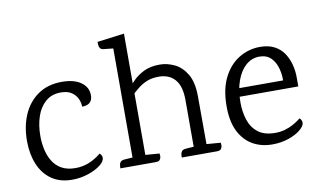

<svg xmlns="http://www.w3.org/2000/svg" viewBox="-73 -849 1679 1015"><g transform="rotate(-10 766.0 -341.5)"><path d="M274.5 -504.2Q339.2 -504.2 376.5 -477.8Q413.8 -451.3 413.8 -408.6Q413.8 -387.8 405.6 -376.4Q397.5 -364.9 384.9 -360.4Q372.3 -355.9 357.6 -356.3Q357.6 -378.1 347.8 -399.5Q338.1 -420.8 316.6 -435.3Q295.1 -449.8 258.9 -449.8Q209.7 -449.8 177 -421.3Q144.3 -392.8 128.7 -345.8Q113 -298.8 113 -242Q113 -205.4 120.4 -170.3Q127.8 -135.3 145.1 -106.2Q162.4 -77.1 192.3 -59.9Q222.1 -42.6 267.9 -42.6Q304.5 -42.6 338.4 -55.7Q372.2 -68.9 405.4 -95.8Q411.6 -91.2 414.7 -84.6Q417.9 -78 417.9 -71.6Q417.9 -51.8 391.6 -31.8Q365.3 -11.9 324.5 1.6Q283.6 15 239.1 15Q174.4 15 129.7 -16Q85.1 -47 62.4 -100.9Q39.7 -154.9 38.9 -223.6Q38.2 -303.5 65.2 -366.8Q92.3 -430.1 145.2 -467.1Q198.2 -504.2 274.5 -504.2Z M799.4 -504.2Q839 -504.2 878.3 -485.7Q917.5 -467.2 943.7 -423.1Q969.9 -379.1 969.9 -302.1L970.7 0H901.6V-296Q901.6 -370.7 870.3 -406.4Q839 -442.1 783.3 -442.1Q747.5 -442.1 720.7 -431.5Q693.9 -420.8 670.3 -401.8Q646.7 -382.7 621 -358.2L614 -401.7Q632.4 -421.8 655.6 -445.6Q678.8 -469.4 713.7 -486.8Q748.6 -504.2 799.4 -504.2ZM639.1 -47.3 718 -41.3Q719 -36.3 718.8 -26.2Q718.6 -16.2 712.7 -8.1Q706.7 0 690.4 0H499.8Q500.8 -5 500.9 -14.6Q501 -24.2 507.2 -32.8Q513.5 -41.5 531.2 -42.5L573.2 -45.3ZM642.3 -698.2V0H573.2V-630.7L520.8 -636.3Q508.9 -637.5 503.7 -645.3Q498.4 -653.1 497.8 -663.2Q497.2 -673.4 497.2 -679.4ZM969.9 -47.3 1046.5 -41.3Q1047.5 -36.3 1047.2 -26.2Q1047 -16.2 1041.1 -8.1Q1035.1 0 1018.8 0H829.4Q830.4 -5 830.5 -14.6Q830.6 -24.2 836.9 -32.8Q843.1 -41.5 860.8 -42.5L902.4 -45.3Z M1337.7 -504.2Q1383.8 -504.2 1415.4 -487.3Q1447.1 -470.4 1465.7 -442Q1484.4 -413.6 1493 -379.6Q1501.7 -345.6 1501.5 -311.5V-263.2H1152.4L1151.3 -308.5H1459.8L1426.9 -280.1Q1431.1 -330.3 1420.9 -369.6Q1410.7 -408.9 1387.3 -431.6Q1363.8 -454.2 1325.9 -454.2Q1284.8 -454.2 1253.1 -426.4Q1221.5 -398.6 1203.5 -348.7Q1185.6 -298.9 1185.6 -232.4Q1185.6 -181.4 1199.9 -138Q1214.1 -94.6 1247.9 -68.5Q1281.6 -42.4 1339.1 -42.4Q1367.5 -42.4 1391.3 -49.2Q1415.1 -56.1 1437 -67.9Q1458.9 -79.7 1478.6 -95.8Q1484.2 -91.4 1487.4 -84.2Q1490.7 -77 1490.7 -70.8Q1490.7 -53.9 1466.8 -33.6Q1442.9 -13.3 1402.5 0.9Q1362.2 15 1314 15Q1254.7 15 1208.5 -11.5Q1162.4 -38.1 1136.2 -91Q1109.9 -143.9 1109.9 -224.5Q1109.9 -317.3 1141.5 -379.4Q1173.1 -441.6 1225.2 -472.9Q1277.4 -504.2 1337.7 -504.2Z"/></g></svg>

Font: Karma Variable Light
Style: Regular
Weight: 300
Designer: Joana Correia
Foundry: Indian Type Foundry
Version: Version 3.000